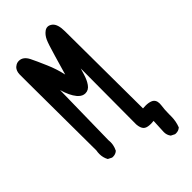

<svg xmlns="http://www.w3.org/2000/svg" viewBox="-279 -849 1059 1059"><g transform="rotate(-45 250.0 -319.5)"><path d="M464.4 35.6V53.2Q464.4 91.3 450.7 126.5L449.7 127Q436.5 138.7 417 138.7Q414.1 138.7 409.7 138.2L388.2 127.4L387.2 126.5Q374 109.4 374 86.4Q374 85.4 377.9 2.4Q365.2 3.9 357.7 3.9Q350.1 3.9 345.7 3.4Q322.3 2 311.5 -8.8Q298.8 -21.5 296.4 -50.8L298.3 -486.3Q292.5 -468.3 287.6 -450.7Q277.3 -416.5 261.7 -394.5Q245.1 -370.6 219.7 -370.6Q198.2 -370.6 180.7 -388.7L174.8 -395Q149.4 -425.8 133.3 -482.4L126.5 -98.6Q127.4 -91.3 127.4 -81.8Q127.4 -72.3 125.5 -61.5Q122.1 -43.9 113.8 -27.8L112.8 -27.3Q99.6 -15.6 80.1 -15.6Q77.1 -15.6 72.8 -16.1L50.8 -27.3L49.8 -28.8Q37.1 -52.2 37.1 -80.1Q37.1 -92.3 39.6 -105Q36.6 -563 36.6 -630.6Q36.6 -698.2 36.6 -703.1Q37.6 -728 52.2 -743.2L56.2 -746.1Q69.3 -757.3 85.9 -757.3Q119.1 -757.3 138.7 -718.8Q153.3 -689.9 179.7 -628.4Q202.1 -577.1 213.9 -522.9Q230 -577.1 246.6 -635.3Q267.6 -708 277.8 -730.5Q289.6 -756.3 309.1 -770.5Q319.8 -778.3 331.5 -778.3Q344.7 -778.3 358.4 -767.6Q381.8 -748 381.8 -692.4Q381.8 -691.4 381.8 -689.9L385.3 -87.4Q396.5 -88.4 406.7 -88.4Q430.7 -88.4 447.3 -81.1Q469.7 -70.8 469.7 -41.5Q469.7 -35.2 468.8 -27.8Q464.4 2.4 464.4 35.6Z"/></g></svg>

Font: Bakudai
Style: Medium
Weight: 500
Version: Version 1.48